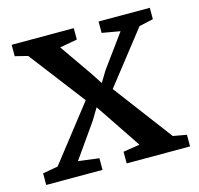

<svg xmlns="http://www.w3.org/2000/svg" viewBox="-86 -642 759 733"><g transform="rotate(-15 293.5 -275.5)"><path d="M69.5 -56.5 239 -273.5 70.5 -493.5 20.5 -506V-551H266V-506L197 -493.5L286 -365.5L315 -321L341.5 -364.5L435.5 -493.5L364 -506V-551H566.5V-506L510.5 -493.5L349.5 -288L524.5 -55.5L578 -46V0H327.5V-46L393 -56.5L303.5 -190L272 -236.5L244.5 -191L150 -56.5L232 -46V0H9.5V-46Z"/></g></svg>

Font: Merriweather 28pt
Style: Regular
Weight: 400
Version: Version 2.100